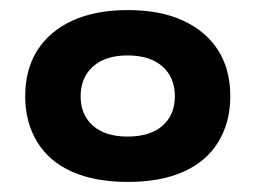

<svg xmlns="http://www.w3.org/2000/svg" viewBox="-20 -736 507 381"><path d="M234 -375Q169 -375 123.5 -395Q78 -415 54 -454Q30 -493 30 -545Q30 -598 54 -636Q78 -674 123.5 -695Q169 -716 234 -716Q298 -716 343.5 -695Q389 -674 413 -636Q437 -598 437 -545Q437 -493 413 -454Q389 -415 343.5 -395Q298 -375 234 -375ZM233 -465Q278 -465 302.5 -486.5Q327 -508 327 -545Q327 -582 302.5 -604Q278 -626 233 -626Q189 -626 164.5 -604Q140 -582 140 -545Q140 -508 164.5 -486.5Q189 -465 233 -465Z"/></svg>

Font: Nunito Sans 7pt Expanded ExtraBold
Style: Regular
Weight: 800
Width: 7
Designer: Vernon Adams
Foundry: Vernon Adams
Version: Version 3.101;gftools[0.9.27]